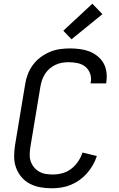

<svg xmlns="http://www.w3.org/2000/svg" viewBox="-20 -1003 640 1031"><path d="M257 8Q226 8 196 2.5Q166 -3 140 -16.5Q114 -30 95 -52.5Q76 -75 66 -103Q56 -131 56 -162Q56 -193 61 -225L115 -550Q119 -577 129 -603.5Q139 -630 156 -653.5Q173 -677 197 -695Q221 -713 247 -724Q273 -735 300.5 -739Q328 -743 355 -743Q382 -743 409 -739.5Q436 -736 459.5 -727Q483 -718 503 -702Q523 -686 535.5 -664.5Q548 -643 551.5 -616.5Q555 -590 551 -563L550 -555H467V-560Q472 -585 464 -607.5Q456 -630 438.5 -644.5Q421 -659 397 -664Q373 -669 348 -669Q331 -669 313 -666Q295 -663 278 -655Q261 -647 246.5 -634.5Q232 -622 222 -606.5Q212 -591 206 -573.5Q200 -556 197 -538L143 -213Q140 -193 139.5 -173.5Q139 -154 145 -136.5Q151 -119 163 -104.5Q175 -90 191 -81Q207 -72 226 -69Q245 -66 264 -66Q290 -66 315.5 -73Q341 -80 362.5 -96.5Q384 -113 399.5 -136Q415 -159 423 -184L500 -165Q492 -140 478.5 -116.5Q465 -93 447 -72.5Q429 -52 406.5 -36Q384 -20 359.5 -10Q335 0 309 4Q283 8 257 8ZM364 -792 320 -838 476 -983 530 -927Z"/></svg>

Font: Iosevka Extended
Style: Italic
Weight: 400
Width: 7
Italic angle: -9°
Monospace: yes
Designer: Belleve Invis
Foundry: Belleve Invis
Version: Version 32.5.0; ttfautohint (v1.8.4)